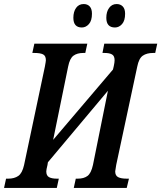

<svg xmlns="http://www.w3.org/2000/svg" viewBox="-38 -930 798 950"><path d="M-8 -46H3Q33 -46 52.5 -59.5Q72 -73 81 -113L184 -600Q189 -627 189 -632Q189 -654 175 -661Q161 -668 132 -668H122L132 -714H394L384 -668H374Q344 -668 325.5 -654.5Q307 -641 299 -600L225 -238L521 -586L525 -603Q529 -621 529 -632Q529 -653 516.5 -660.5Q504 -668 479 -668H469L478 -714H740L730 -668H720Q688 -668 668.5 -654.5Q649 -641 641 -600L537 -114Q532 -84 532 -82Q532 -61 546.5 -53.5Q561 -46 589 -46H600L589 0H327L337 -46H347Q377 -46 395 -59.5Q413 -73 422 -114L496 -481L199 -127L197 -114Q191 -90 191 -82Q191 -61 204.5 -53.5Q218 -46 243 -46H253L243 0H-18ZM325 -842Q325 -872 338.5 -891Q352 -910 376 -910Q395 -910 406 -898Q417 -886 417 -862Q417 -828 402 -811Q387 -794 367 -794Q325 -794 325 -842ZM488 -842Q488 -872 502 -891Q516 -910 539 -910Q558 -910 569.5 -898Q581 -886 581 -862Q581 -828 566 -811Q551 -794 531 -794Q488 -794 488 -842Z"/></svg>

Font: Noto Serif CondSemiBold
Style: Italic
Weight: 600
Width: 3
Italic angle: -12°
Designer: Monotype Design Team
Foundry: Monotype Imaging Inc.
Version: Version 1.001